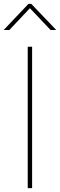

<svg xmlns="http://www.w3.org/2000/svg" viewBox="-47 -968 308 988"><path d="M118.2 -727.5V0H95.7V-727.5ZM1 -813.5H-26.9V-814.9L99.6 -948.2H113.8L241.2 -814.9V-813.5H213.4L106.9 -925.8Z"/></svg>

Font: Inter 24pt Thin
Style: Regular
Weight: 250
Designer: Rasmus Andersson
Foundry: rsms
Version: Version 4.001;git-66647c0bb